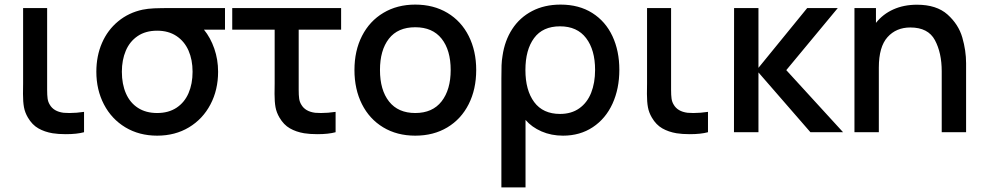

<svg xmlns="http://www.w3.org/2000/svg" viewBox="-20 -575 4282 835"><path d="M101.5 -63.5Q88.5 -85.5 84.2 -108.8Q80 -132 80 -166.5L80.5 -212.5V-540H185V-217.5V-184.5Q185 -161 187 -146.5Q189 -132 196 -120.5Q213 -90 257 -84.5Q273 -83.5 282 -83.5Q312 -83.5 345.5 -88.5V0Q314.5 8.5 266 8.5Q233.5 8.5 208.5 4.5Q173.5 -1.5 146.8 -16.8Q120 -32 101.5 -63.5Z M867 -446Q895.5 -411 912 -363.5Q928.5 -316 928.5 -263Q928.5 -184 895.2 -120.8Q862 -57.5 801.8 -21.2Q741.5 15 663.5 15Q585.5 15 525.2 -21.2Q465 -57.5 432 -121Q399 -184.5 399 -263Q399 -331.5 423.5 -388Q448 -444.5 493.8 -482.2Q539.5 -520 600.5 -533Q622.5 -537.5 650.8 -538.8Q679 -540 730 -540H958.5V-446ZM817.5 -263Q817.5 -315 799.8 -355.2Q782 -395.5 747.2 -418.5Q712.5 -441.5 663.5 -441.5Q613 -441.5 578.5 -418Q544 -394.5 527 -354.2Q510 -314 510 -263Q510 -209 527.8 -168.5Q545.5 -128 580 -105.8Q614.5 -83.5 663.5 -83.5Q713 -83.5 747.8 -106.5Q782.5 -129.5 800 -170Q817.5 -210.5 817.5 -263Z M1195.5 -63.5Q1182.5 -85.5 1178.2 -108.8Q1174 -132 1174 -166.5L1174.5 -212.5V-446H990V-540H1463.5V-446H1279V-217.5V-184.5Q1279 -161 1281 -146.5Q1283 -132 1290 -120.5Q1307 -90 1351 -84.5Q1367 -83.5 1376 -83.5Q1406 -83.5 1439.5 -88.5V0Q1408.5 8.5 1360 8.5Q1327.5 8.5 1302.5 4.5Q1267.5 -1.5 1240.8 -16.8Q1214 -32 1195.5 -63.5Z M1521.5 -270.5Q1521.5 -354.5 1554.5 -419Q1587.5 -483.5 1647.5 -519.2Q1707.5 -555 1786 -555Q1865.5 -555 1925.8 -519Q1986 -483 2018.5 -418.2Q2051 -353.5 2051 -270.5Q2051 -186.5 2018.2 -121.8Q1985.5 -57 1925.5 -21Q1865.5 15 1786 15Q1706.5 15 1646.5 -21.2Q1586.5 -57.5 1554 -122.2Q1521.5 -187 1521.5 -270.5ZM1940 -270.5Q1940 -357 1900.5 -406.8Q1861 -456.5 1786 -456.5Q1710 -456.5 1671.2 -406.5Q1632.5 -356.5 1632.5 -270.5Q1632.5 -183.5 1672 -133.5Q1711.5 -83.5 1786 -83.5Q1861 -83.5 1900.5 -134.2Q1940 -185 1940 -270.5Z M2160.5 -233.5Q2160.5 -269 2161.2 -290.8Q2162 -312.5 2165.5 -332.5Q2175 -398.5 2207.8 -448.8Q2240.5 -499 2294.2 -527Q2348 -555 2418 -555Q2498 -555 2555.8 -518.5Q2613.5 -482 2643.5 -417.8Q2673.5 -353.5 2673.5 -271.5Q2673.5 -189.5 2643.8 -124.2Q2614 -59 2558.2 -22Q2502.5 15 2428.5 15Q2377.5 15 2335 -3.5Q2292.5 -22 2265.5 -53.5V240H2160.5ZM2568 -271Q2568 -358 2529 -409.2Q2490 -460.5 2415.5 -460.5Q2340.5 -460.5 2302.8 -409.5Q2265 -358.5 2265 -270.5Q2265 -182.5 2303.2 -131Q2341.5 -79.5 2415.5 -79.5Q2465 -79.5 2499.2 -103.8Q2533.5 -128 2550.8 -171.2Q2568 -214.5 2568 -271Z M2815 -63.5Q2802 -85.5 2797.8 -108.8Q2793.5 -132 2793.5 -166.5L2794 -212.5V-540H2898.5V-217.5V-184.5Q2898.5 -161 2900.5 -146.5Q2902.5 -132 2909.5 -120.5Q2926.5 -90 2970.5 -84.5Q2986.5 -83.5 2995.5 -83.5Q3025.5 -83.5 3059 -88.5V0Q3028 8.5 2979.5 8.5Q2947 8.5 2922 4.5Q2887 -1.5 2860.2 -16.8Q2833.5 -32 2815 -63.5Z M3172 0 3172.5 -540H3278.5V-280L3490.5 -540H3623.5L3399.5 -270L3646.5 0H3504.5L3278.5 -260V0Z M4181.5 -300V0H4075.5V-265.5Q4075.5 -345 4046 -400.2Q4016.5 -455.5 3939 -455.5Q3877.5 -455.5 3839.8 -413.5Q3802 -371.5 3802 -281V0H3696V-540H3789.5V-475.5Q3819.5 -513.5 3865 -534Q3910.5 -554.5 3968 -554.5Q4053 -554.5 4100.8 -511.8Q4148.5 -469 4165 -412Q4181.5 -355 4181.5 -300Z"/></svg>

Font: Manrope KiralyPet SmBd KiralyPet
Style: Regular
Weight: 600
Designer: Mikhail Sharanda
Foundry: Mikhail Sharanda
Version: Version 4.502